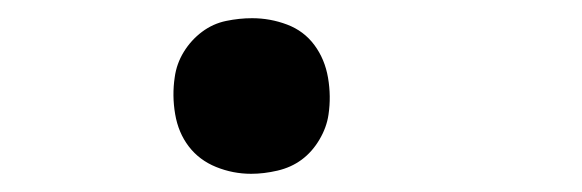

<svg xmlns="http://www.w3.org/2000/svg" viewBox="-20 -183 640 211"><path d="M256 8Q236 8 217.5 0.5Q199 -7 187.5 -22Q176 -37 172.5 -57.5Q169 -78 172 -98Q174 -113 182 -126Q190 -139 202 -148Q214 -157 228.5 -160Q243 -163 257 -163Q277 -163 295.5 -156Q314 -149 325.5 -133.5Q337 -118 340.5 -97.5Q344 -77 341 -57Q339 -43 331 -29.5Q323 -16 311.5 -7.5Q300 1 285 4.5Q270 8 256 8Z"/></svg>

Font: Iosevka Md Ex Obl
Style: Regular
Weight: 500
Width: 7
Italic angle: -9°
Monospace: yes
Designer: Belleve Invis
Foundry: Belleve Invis
Version: Version 32.5.0; ttfautohint (v1.8.4)